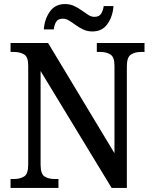

<svg xmlns="http://www.w3.org/2000/svg" viewBox="-20 -926 754 946"><path d="M32 0V-44H48Q79 -44 99 -56.5Q119 -69 119 -115V-603Q119 -646 98.5 -658Q78 -670 50 -670H32V-714H217L544 -171V-603Q544 -645 524 -657.5Q504 -670 475 -670H457V-714H692V-670H674Q645 -670 625 -657Q605 -644 605 -599V0H530L180 -576V-115Q180 -69 199.5 -56.5Q219 -44 249 -44H268V0ZM435 -771Q411 -771 390.5 -780.5Q370 -790 353 -802.5Q336 -815 320.5 -824.5Q305 -834 290 -834Q265 -834 256 -817.5Q247 -801 245 -781H196Q199 -830 225 -868Q251 -906 301 -906Q325 -906 345.5 -896.5Q366 -887 383 -874.5Q400 -862 415 -852.5Q430 -843 445 -843Q469 -843 478.5 -859Q488 -875 491 -896H539Q536 -846 510 -808.5Q484 -771 435 -771Z"/></svg>

Font: Noto Serif Georgian SemiCondensed Medium
Style: Regular
Weight: 500
Width: 4
Designer: Monotype Design Team, Akaki Razmadze
Foundry: Google LLC
Version: Version 2.003; ttfautohint (v1.8.4.7-5d5b)